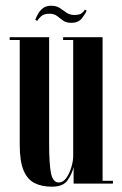

<svg xmlns="http://www.w3.org/2000/svg" viewBox="-20 -656 436 686"><path d="M165.5 11Q130 11 104.2 -1.5Q78.5 -14 64.5 -46.5Q50.5 -79 50.5 -139V-513H14.5V-523H155.5V-148.5Q155.5 -67.5 162.5 -35.8Q169.5 -4 190 -4Q205.5 -4 217 -20.2Q228.5 -36.5 235 -58.8Q241.5 -81 241.5 -98V-513H205.5V-523H346.5V-10H383.5V0H243V-59Q237 -34 221.2 -11.5Q205.5 11 165.5 11ZM234.5 -574.5Q216 -574.5 205.2 -582.5Q194.5 -590.5 184 -598.8Q173.5 -607 155.5 -607Q136 -607 125.5 -596.5Q115 -586 113 -581.5L106 -585Q108.5 -592.5 114.8 -604.5Q121 -616.5 132.5 -626Q144 -635.5 163 -635.5Q181.5 -635.5 193.8 -627.2Q206 -619 217.5 -610.8Q229 -602.5 246 -602.5Q264.5 -602.5 273 -609.5Q281.5 -616.5 283 -622L289.5 -618Q286 -608 273.2 -591.2Q260.5 -574.5 234.5 -574.5Z"/></svg>

Font: Imbue 100pt SemiBold
Style: Regular
Weight: 600
Designer: Tyler Finck
Foundry: Etcetera Type Company
Version: Version 1.102; ttfautohint (v1.8.3)